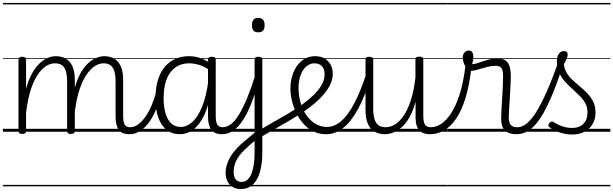

<svg xmlns="http://www.w3.org/2000/svg" viewBox="-20 -905 4213 1319"><path d="M867 17Q844 17 826.5 10.5Q809 4 797.5 -11Q786 -26 780 -49Q774 -72 774 -105V-344Q774 -386 766 -414Q758 -442 740 -456Q722 -470 691 -470Q660 -470 629 -449.5Q598 -429 570 -385.5Q542 -342 521 -272.5Q500 -203 490 -104L467 -103Q471 -223 494 -303.5Q517 -384 551.5 -431.5Q586 -479 624.5 -499Q663 -519 696 -519Q733 -519 762 -503.5Q791 -488 808.5 -452Q826 -416 826 -354V-109Q826 -69 836 -50Q846 -31 873 -31Q883 -31 887.5 -23.5Q892 -16 891.5 -7Q891 2 885 9.5Q879 17 867 17ZM132 15Q120 15 113.5 10.5Q107 6 107 -4V-496Q107 -506 113.5 -510.5Q120 -515 132 -515Q146 -515 152.5 -510.5Q159 -506 159 -496V-295Q177 -360 201.5 -403Q226 -446 254 -471.5Q282 -497 310 -508Q338 -519 363 -519Q400 -519 429.5 -503.5Q459 -488 476.5 -452Q494 -416 494 -354V-4Q494 6 487.5 10.5Q481 15 467 15Q453 15 447 10.5Q441 6 441 -4V-344Q441 -386 433 -414Q425 -442 407 -456Q389 -470 357 -470Q327 -470 297 -451.5Q267 -433 239.5 -392.5Q212 -352 191 -287.5Q170 -223 159 -129V-4Q159 6 152.5 10.5Q146 15 132 15ZM0 365H964V375H0ZM0 -20H964V0H0ZM0 -505H964V-500H0ZM0 -885H964V-875H0Z M869 17Q858 17 852.5 9.5Q847 2 847.5 -7Q848 -16 855 -23.5Q862 -31 875 -31Q902 -31 928 -49.5Q954 -68 977.5 -101Q1001 -134 1020 -177.5Q1039 -221 1053 -272Q1056 -282 1064 -284Q1072 -286 1079 -281.5Q1086 -277 1084 -266Q1074 -212 1055 -161.5Q1036 -111 1008 -70.5Q980 -30 945 -6.5Q910 17 869 17ZM964 365V375ZM964 -20V0ZM964 -505V-500ZM964 -885V-875Z M1214 17Q1163 17 1126 -11.5Q1089 -40 1068.5 -94.5Q1048 -149 1048 -227Q1048 -278 1057 -323Q1066 -368 1084.5 -404Q1103 -440 1131 -465.5Q1159 -491 1196 -505Q1233 -519 1278 -519Q1317 -519 1352 -507.5Q1387 -496 1425 -471V-419Q1384 -449 1347.5 -459.5Q1311 -470 1280 -470Q1247 -470 1219.5 -460Q1192 -450 1170.5 -430Q1149 -410 1134 -381Q1119 -352 1111.5 -314Q1104 -276 1104 -228Q1104 -174 1116 -130Q1128 -86 1154 -59.5Q1180 -33 1222 -33Q1264 -33 1302.5 -68Q1341 -103 1370 -176Q1399 -249 1413 -363L1433 -301Q1418 -189 1385 -118.5Q1352 -48 1308.5 -15.5Q1265 17 1214 17ZM1505 17Q1482 17 1464 10.5Q1446 4 1434 -10.5Q1422 -25 1415.5 -48Q1409 -71 1409 -104V-496Q1409 -506 1415.5 -510.5Q1422 -515 1436 -515Q1449 -515 1455.5 -510.5Q1462 -506 1462 -496V-108Q1462 -68 1472.5 -49.5Q1483 -31 1511 -31Q1521 -31 1525.5 -23.5Q1530 -16 1529.5 -7Q1529 2 1523 9.5Q1517 17 1505 17ZM964 365H1599V375H964ZM964 -20H1599V0H964ZM964 -505H1599V-500H964ZM964 -885H1599V-875H964Z M1504 17Q1493 17 1487.5 9.5Q1482 2 1482.5 -7Q1483 -16 1490 -23.5Q1497 -31 1510 -31Q1539 -31 1567 -52.5Q1595 -74 1622.5 -119Q1650 -164 1679 -234.5Q1708 -305 1738 -401Q1741 -411 1749.5 -412Q1758 -413 1765 -407.5Q1772 -402 1769 -391Q1743 -293 1715 -217Q1687 -141 1655 -89Q1623 -37 1586 -10Q1549 17 1504 17ZM1599 365V375ZM1599 -20V0ZM1599 -505V-500ZM1599 -885V-875Z M1632 394Q1604 394 1580.5 380.5Q1557 367 1543.5 342Q1530 317 1530 283Q1530 255 1538.5 226.5Q1547 198 1564 170Q1581 142 1606 115Q1631 88 1663 62Q1679 48 1696 34.5Q1713 21 1729 7V-496Q1729 -506 1735.5 -510.5Q1742 -515 1755 -515Q1769 -515 1775.5 -510.5Q1782 -506 1782 -496V145Q1782 195 1774 240Q1766 285 1748.5 320Q1731 355 1702.5 374.5Q1674 394 1632 394ZM1638 345Q1663 345 1680.5 329Q1698 313 1708.5 285Q1719 257 1724 221.5Q1729 186 1729 145V63Q1718 72 1707 81.5Q1696 91 1685 101Q1660 123 1641 144Q1622 165 1609.5 186.5Q1597 208 1591 231Q1585 254 1585 278Q1585 297 1591 312.5Q1597 328 1609 336.5Q1621 345 1638 345ZM1754 -683Q1732 -683 1721.5 -695Q1711 -707 1711 -732Q1711 -757 1721.5 -769.5Q1732 -782 1754 -782Q1776 -782 1787 -769.5Q1798 -757 1798 -732Q1798 -707 1787 -695Q1776 -683 1754 -683ZM1599 365H1915V375H1599ZM1599 -20H1915V0H1599ZM1599 -505H1915V-500H1599ZM1599 -885H1915V-875H1599Z M2045 -125Q2005 -98 1960 -71.5Q1915 -45 1865.5 -17.5Q1816 10 1764 41Q1758 44 1751.5 40.5Q1745 37 1741 29Q1737 21 1738 12.5Q1739 4 1749 -2Q1801 -34 1850 -61.5Q1899 -89 1944 -115.5Q1989 -142 2028 -168Q2035 -173 2041.5 -169.5Q2048 -166 2052 -157.5Q2056 -149 2054.5 -140Q2053 -131 2045 -125ZM1915 365V375ZM1915 -20V0ZM1915 -505V-500ZM1915 -885V-875Z M2027 -166Q2068 -195 2102 -223Q2136 -251 2160 -279.5Q2184 -308 2197 -336.5Q2210 -365 2210 -394Q2210 -432 2191 -451Q2172 -470 2139 -470Q2129 -470 2124 -477.5Q2119 -485 2119.5 -494.5Q2120 -504 2126 -511.5Q2132 -519 2145 -519Q2183 -519 2210 -503Q2237 -487 2251.5 -460Q2266 -433 2266 -399Q2266 -370 2256 -342Q2246 -314 2227 -286.5Q2208 -259 2181 -231.5Q2154 -204 2119.5 -177Q2085 -150 2044 -123ZM1915 365H2359V375H1915ZM1915 -20H2359V0H1915ZM1915 -505H2359V-500H1915ZM1915 -885H2359V-875H1915Z M2220 17Q2171 17 2131.5 -3Q2092 -23 2063 -56.5Q2034 -90 2014.5 -131Q1995 -172 1985 -215Q1975 -258 1975 -297Q1975 -342 1987 -382.5Q1999 -423 2021 -453.5Q2043 -484 2074 -501.5Q2105 -519 2144 -519Q2154 -519 2158.5 -511.5Q2163 -504 2162 -494.5Q2161 -485 2155.5 -477.5Q2150 -470 2140 -470Q2120 -470 2100.5 -459.5Q2081 -449 2065 -427Q2049 -405 2040 -373Q2031 -341 2031 -299Q2031 -250 2044 -202.5Q2057 -155 2082.5 -117Q2108 -79 2144 -56Q2180 -33 2226 -33Q2278 -33 2324.5 -73.5Q2371 -114 2414 -195.5Q2457 -277 2497 -400Q2500 -408 2509 -408Q2518 -408 2525.5 -402Q2533 -396 2529 -384Q2488 -244 2439.5 -155.5Q2391 -67 2336.5 -25Q2282 17 2220 17ZM2359 365V375ZM2359 -20V0ZM2359 -505V-500ZM2359 -885V-875Z M2624 17Q2587 17 2556.5 1.5Q2526 -14 2508.5 -51Q2491 -88 2491 -150V-496Q2491 -506 2497.5 -510.5Q2504 -515 2516 -515Q2530 -515 2537 -510.5Q2544 -506 2544 -496V-159Q2544 -116 2552.5 -87.5Q2561 -59 2579.5 -45Q2598 -31 2630 -31Q2661 -31 2692.5 -49.5Q2724 -68 2752 -108.5Q2780 -149 2801.5 -214Q2823 -279 2834 -372V-497Q2834 -507 2840.5 -511.5Q2847 -516 2861 -516Q2874 -516 2881 -511.5Q2888 -507 2888 -497V-109Q2888 -68 2899 -49.5Q2910 -31 2941 -31Q2950 -31 2954.5 -23.5Q2959 -16 2958.5 -7Q2958 2 2952 9.5Q2946 17 2935 17Q2912 17 2894 11.5Q2876 6 2863 -7Q2850 -20 2843 -40.5Q2836 -61 2835 -92V-207Q2818 -143 2793 -99.5Q2768 -56 2739 -30.5Q2710 -5 2680.5 6Q2651 17 2624 17ZM2359 365H3030V375H2359ZM2359 -20H3030V0H2359ZM2359 -505H3030V-500H2359ZM2359 -885H3030V-875H2359Z M2935 17Q2923 17 2917.5 9.5Q2912 2 2913.5 -7Q2915 -16 2922 -23.5Q2929 -31 2941 -31Q2975 -31 3010 -53.5Q3045 -76 3078 -125.5Q3111 -175 3137 -255Q3163 -335 3177 -450Q3178 -455 3184.5 -457Q3191 -459 3199 -457Q3207 -455 3213 -450Q3219 -445 3218 -436Q3204 -316 3177.5 -230.5Q3151 -145 3113.5 -90Q3076 -35 3030.5 -9Q2985 17 2935 17ZM3029 365H3054V375H3029ZM3029 -20H3054V0H3029ZM3029 -505H3054V-500H3029ZM3029 -885H3054V-875H3029Z M3526 17Q3500 17 3480.5 10Q3461 3 3448 -10Q3435 -23 3429 -42Q3423 -61 3423 -86Q3423 -112 3425 -148.5Q3427 -185 3429.5 -226Q3432 -267 3434 -307Q3436 -347 3436 -379Q3436 -424 3424 -438.5Q3412 -453 3384 -453Q3356 -453 3324 -444.5Q3292 -436 3263 -427Q3234 -418 3215 -418Q3201 -418 3188 -433Q3175 -448 3167 -469Q3159 -490 3159 -510Q3159 -524 3164 -534.5Q3169 -545 3178.5 -551.5Q3188 -558 3201 -558Q3217 -558 3224.5 -545.5Q3232 -533 3232 -513Q3232 -503 3229.5 -488Q3227 -473 3224 -464Q3241 -465 3261 -471.5Q3281 -478 3303 -485.5Q3325 -493 3348 -498.5Q3371 -504 3393 -504Q3426 -504 3447 -493Q3468 -482 3478.5 -455Q3489 -428 3489 -382Q3489 -348 3486.5 -308Q3484 -268 3482 -227.5Q3480 -187 3477.5 -152Q3475 -117 3475 -95Q3475 -68 3487 -49.5Q3499 -31 3532 -31Q3543 -31 3547.5 -23.5Q3552 -16 3551.5 -7Q3551 2 3545 9.5Q3539 17 3526 17ZM3055 365H3623V375H3055ZM3055 -20H3623V0H3055ZM3055 -505H3623V-500H3055ZM3055 -885H3623V-875H3055Z M3529 17Q3517 17 3511.5 9.5Q3506 2 3507.5 -7Q3509 -16 3516 -23.5Q3523 -31 3535 -31Q3567 -31 3599.5 -57.5Q3632 -84 3666 -139Q3700 -194 3738 -280.5Q3776 -367 3819 -488Q3823 -500 3833 -500Q3843 -500 3850 -492.5Q3857 -485 3852 -471Q3810 -340 3771 -247.5Q3732 -155 3694 -96.5Q3656 -38 3615.5 -10.5Q3575 17 3529 17ZM3623 365V375ZM3623 -20V0ZM3623 -505V-500ZM3623 -885V-875Z M3909 19Q3868 19 3826.5 5.5Q3785 -8 3755 -31Q3747 -37 3747 -44.5Q3747 -52 3755 -61Q3763 -69 3769.5 -70.5Q3776 -72 3786 -65Q3817 -45 3848 -35.5Q3879 -26 3910 -26Q3960 -26 3988 -54.5Q4016 -83 4016 -134Q4016 -168 4001 -195.5Q3986 -223 3962 -247Q3938 -271 3911 -295Q3884 -319 3860 -346Q3836 -373 3821 -407Q3806 -441 3806 -485Q3806 -519 3820 -536.5Q3834 -554 3853 -554Q3867 -554 3873.5 -548Q3880 -542 3880 -531Q3880 -520 3873.5 -503.5Q3867 -487 3854 -464Q3857 -431 3873 -404.5Q3889 -378 3913.5 -355Q3938 -332 3965 -310Q3992 -288 4016 -262.5Q4040 -237 4055.5 -206Q4071 -175 4071 -134Q4071 -64 4027 -22.5Q3983 19 3909 19ZM3623 365H4173V375H3623ZM3623 -20H4173V0H3623ZM3623 -505H4173V-500H3623ZM3623 -885H4173V-875H3623Z"/></svg>

Font: Playwrite AT Guides
Style: Regular
Weight: 400
Designer: Veronika Burian, José Scaglione
Foundry: TypeTogether
Version: Version 1.003